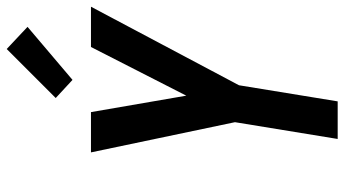

<svg xmlns="http://www.w3.org/2000/svg" viewBox="-247 -779 1026 572"><g transform="rotate(-90 266.0 -493.0)"><path d="M138 0 188 -306 98 -735H218L267 -451L412 -735H532L298 -294L250 0ZM314 -790 260 -840 406 -986 472 -924Z"/></g></svg>

Font: Iosevka Custom
Style: Bold Italic
Weight: 700
Italic angle: -9°
Designer: Belleve Invis
Foundry: Belleve Invis
Version: Version 30.3.1; ttfautohint (v1.8.3)